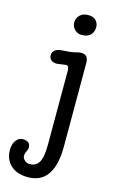

<svg xmlns="http://www.w3.org/2000/svg" viewBox="-179 -782 656 1084"><g transform="rotate(15 149.0 -239.5)"><path d="M254.4 25.9Q254.4 247.1 101.6 247.1Q38.1 247.1 1.5 213.4Q-35.2 179.7 -35.2 124.5Q-35.2 88.9 -19 67.9Q-2.9 46.9 19.5 46.9Q64.5 46.9 64.5 83Q64.5 96.7 57.4 108.6Q50.3 120.6 50.3 135.5Q50.3 150.4 63.2 161.6Q76.2 172.9 92.8 172.9Q128.9 172.9 146.7 143.8Q164.6 114.7 164.6 38.6V-391.6Q164.6 -420.9 148.9 -420.9L92.8 -414.1Q73.2 -414.1 61 -424.3Q48.8 -434.6 48.8 -452.4Q48.8 -470.2 62.7 -481.9Q76.7 -493.7 113.8 -495.4Q150.9 -497.1 167.5 -500.7Q184.1 -504.4 192.9 -506.8Q201.7 -509.3 212.4 -509.3Q254.4 -509.3 254.4 -462.4ZM256.3 -671.9Q256.3 -625.5 216.8 -611.3Q205.6 -607.4 185.1 -607.4Q164.6 -607.4 147 -623.5Q129.4 -639.6 129.4 -665.5Q129.4 -691.4 147.5 -708.5Q165.5 -725.6 195.8 -725.6Q226.1 -725.6 241.2 -709.2Q256.3 -692.9 256.3 -671.9Z"/></g></svg>

Font: Oldenburg
Style: Regular
Weight: 400
Designer: Nicole Fally
Foundry: Nicole Fally
Version: Version 1.001